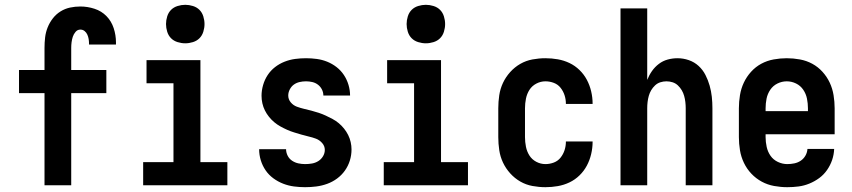

<svg xmlns="http://www.w3.org/2000/svg" viewBox="-20 -770 3540 798"><path d="M165 0V-383H59V-479H165V-571Q165 -593 167.5 -614.5Q170 -636 178 -656Q186 -676 199.5 -693.5Q213 -711 231.5 -722.5Q250 -734 271 -738.5Q292 -743 314 -743Q344 -743 373 -733.5Q402 -724 422.5 -703Q443 -682 452.5 -653Q462 -624 462 -594Q462 -592 462 -589.5Q462 -587 462 -585H350Q350 -586 350 -587Q350 -588 350 -589Q350 -598 348.5 -607.5Q347 -617 343 -626Q339 -635 331.5 -641Q324 -647 314 -647Q302 -647 294 -637.5Q286 -628 282.5 -617Q279 -606 277.5 -594.5Q276 -583 276 -571V-479H422V-383H276V0Z M575 0V-96H701V-424H589V-520H813V-96H925V0ZM750 -590Q734 -590 718 -595Q702 -600 691 -611Q680 -622 675 -638Q670 -654 670 -670Q670 -686 675 -702Q680 -718 691 -729Q702 -740 718 -745Q734 -750 750 -750Q766 -750 782 -745Q798 -740 809 -729Q820 -718 825 -702Q830 -686 830 -670Q830 -654 825 -638Q820 -622 809 -611Q798 -600 782 -595Q766 -590 750 -590Z M1248 8Q1225 8 1202 5Q1179 2 1157 -6.5Q1135 -15 1116 -29Q1097 -43 1084 -62Q1071 -81 1064 -103.5Q1057 -126 1057 -150H1169Q1169 -136 1175.5 -123Q1182 -110 1194 -102Q1206 -94 1220 -91Q1234 -88 1248 -88Q1263 -88 1277 -90.5Q1291 -93 1303 -100.5Q1315 -108 1322.5 -120.5Q1330 -133 1330 -147Q1330 -163 1319 -175.5Q1308 -188 1293.5 -193.5Q1279 -199 1263.5 -202.5Q1248 -206 1233 -210.5Q1218 -215 1203 -219.5Q1188 -224 1173.5 -230.5Q1159 -237 1145.5 -244.5Q1132 -252 1120 -262Q1108 -272 1098 -284.5Q1088 -297 1081 -311Q1074 -325 1070.5 -340.5Q1067 -356 1067 -372Q1067 -394 1073.5 -416.5Q1080 -439 1092.5 -458Q1105 -477 1123 -491Q1141 -505 1162.5 -513.5Q1184 -522 1206.5 -525Q1229 -528 1252 -528Q1274 -528 1296.5 -525Q1319 -522 1340 -513.5Q1361 -505 1379 -491Q1397 -477 1409.5 -458Q1422 -439 1428.5 -417Q1435 -395 1435 -373H1324Q1324 -386 1318 -398Q1312 -410 1301.5 -418Q1291 -426 1278 -429Q1265 -432 1252 -432Q1238 -432 1225 -429Q1212 -426 1201.5 -418.5Q1191 -411 1184.5 -398.5Q1178 -386 1178 -373Q1178 -357 1188.5 -344.5Q1199 -332 1214 -326.5Q1229 -321 1244 -317.5Q1259 -314 1274.5 -310Q1290 -306 1305 -301Q1320 -296 1334 -289.5Q1348 -283 1362 -275.5Q1376 -268 1388 -258Q1400 -248 1410 -235.5Q1420 -223 1427 -209Q1434 -195 1437.5 -179.5Q1441 -164 1441 -149Q1441 -125 1434 -102.5Q1427 -80 1413.5 -61Q1400 -42 1381 -28Q1362 -14 1340 -6Q1318 2 1295 5Q1272 8 1248 8Z M1575 0V-96H1701V-424H1589V-520H1813V-96H1925V0ZM1750 -590Q1734 -590 1718 -595Q1702 -600 1691 -611Q1680 -622 1675 -638Q1670 -654 1670 -670Q1670 -686 1675 -702Q1680 -718 1691 -729Q1702 -740 1718 -745Q1734 -750 1750 -750Q1766 -750 1782 -745Q1798 -740 1809 -729Q1820 -718 1825 -702Q1830 -686 1830 -670Q1830 -654 1825 -638Q1820 -622 1809 -611Q1798 -600 1782 -595Q1766 -590 1750 -590Z M2247 8Q2220 8 2193 3Q2166 -2 2142.5 -15.5Q2119 -29 2100.5 -49.5Q2082 -70 2070.5 -94.5Q2059 -119 2055 -146Q2051 -173 2051 -200V-320Q2051 -347 2055 -374Q2059 -401 2070.5 -425.5Q2082 -450 2100.5 -470.5Q2119 -491 2142.5 -504.5Q2166 -518 2193 -523Q2220 -528 2247 -528Q2273 -528 2298.5 -523.5Q2324 -519 2347 -508Q2370 -497 2388.5 -479Q2407 -461 2419 -438.5Q2431 -416 2437 -390.5Q2443 -365 2443 -340Q2443 -339 2443 -338.5Q2443 -338 2443 -338H2332Q2332 -338 2332 -338.5Q2332 -339 2332 -339Q2332 -357 2326.5 -374Q2321 -391 2310 -405Q2299 -419 2282 -425.5Q2265 -432 2247 -432Q2227 -432 2209 -422.5Q2191 -413 2180.5 -396.5Q2170 -380 2166 -360Q2162 -340 2162 -320V-200Q2162 -180 2166 -160Q2170 -140 2180.5 -123.5Q2191 -107 2209 -97.5Q2227 -88 2247 -88Q2265 -88 2282 -94.5Q2299 -101 2310 -115Q2321 -129 2326.5 -146Q2332 -163 2332 -181Q2332 -181 2332 -181.5Q2332 -182 2332 -182H2443Q2443 -182 2443 -181.5Q2443 -181 2443 -180Q2443 -155 2437 -129.5Q2431 -104 2419 -81.5Q2407 -59 2388.5 -41Q2370 -23 2347 -12Q2324 -1 2298.5 3.5Q2273 8 2247 8Z M2559 0V-735H2670V-438Q2678 -458 2690 -475Q2702 -492 2718.5 -504.5Q2735 -517 2755 -522.5Q2775 -528 2796 -528Q2820 -528 2843 -520Q2866 -512 2883.5 -496Q2901 -480 2912 -458.5Q2923 -437 2929.5 -414Q2936 -391 2938.5 -367.5Q2941 -344 2941 -320V0H2830V-320Q2830 -333 2828.5 -346Q2827 -359 2823.5 -371.5Q2820 -384 2813.5 -395Q2807 -406 2797.5 -415Q2788 -424 2775.5 -428Q2763 -432 2750 -432Q2737 -432 2724.5 -428Q2712 -424 2702.5 -415Q2693 -406 2686.5 -395Q2680 -384 2676.5 -371.5Q2673 -359 2671.5 -346Q2670 -333 2670 -320V0Z M3252 8Q3225 8 3197.5 3Q3170 -2 3146 -15Q3122 -28 3103 -48Q3084 -68 3072 -93Q3060 -118 3055.5 -145.5Q3051 -173 3051 -200V-320Q3051 -347 3055.5 -374.5Q3060 -402 3071.5 -426.5Q3083 -451 3101.5 -471.5Q3120 -492 3144 -505Q3168 -518 3195.5 -523Q3223 -528 3250 -528Q3277 -528 3304.5 -523Q3332 -518 3356 -505Q3380 -492 3398.5 -471.5Q3417 -451 3428.5 -426.5Q3440 -402 3444.5 -374.5Q3449 -347 3449 -320V-212H3162V-200Q3162 -180 3166.5 -159.5Q3171 -139 3182.5 -122.5Q3194 -106 3213 -97Q3232 -88 3252 -88Q3267 -88 3281.5 -91Q3296 -94 3308 -102Q3320 -110 3327.5 -123Q3335 -136 3336 -151H3447Q3446 -127 3438.5 -105Q3431 -83 3417.5 -63.5Q3404 -44 3385 -30Q3366 -16 3344 -7Q3322 2 3299 5Q3276 8 3252 8ZM3162 -308H3338V-320Q3338 -340 3334 -360Q3330 -380 3318.5 -397Q3307 -414 3288.5 -423Q3270 -432 3250 -432Q3230 -432 3211.5 -423Q3193 -414 3181.5 -397Q3170 -380 3166 -360Q3162 -340 3162 -320Z"/></svg>

Font: Zed Mono
Style: Bold
Weight: 700
Monospace: yes
Designer: Belleve Invis
Foundry: Belleve Invis
Version: Version 1.0.0; ttfautohint (v1.8.4)